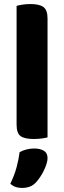

<svg xmlns="http://www.w3.org/2000/svg" viewBox="-20 -680 317 949"><path d="M146 7Q101 7 81.5 -7.5Q62 -22 62 -64V-651Q72 -654 90.5 -657Q109 -660 131 -660Q175 -660 195 -645Q215 -630 215 -588V-1Q204 2 186 4.5Q168 7 146 7ZM160 219Q145 236 127 242.5Q109 249 89 249Q53 249 31 228Q51 187 61.5 148.5Q72 110 77 72Q91 64 110 59Q129 54 149 54Q178 54 196.5 65Q215 76 215 102Q215 114 210 130Q205 146 197 162.5Q189 179 179 194Q169 209 160 219Z"/></svg>

Font: Baloo Thambi 2
Style: Bold
Weight: 700
Designer: Aadarsh Rajan and Ek Type
Foundry: Ek Type
Version: Version 1.640;hotconv 1.0.111;makeotfexe 2.5.65597; ttfautoh